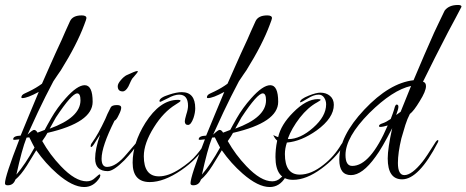

<svg xmlns="http://www.w3.org/2000/svg" viewBox="-72 -715 1878 773"><path d="M267 38Q220 38 158 -16Q111 -57 74 -110L36 -48Q12 -10 -10 8Q-18 31 -41 31Q-52 31 -52 23Q-52 -5 6 -154L-13 -152Q-19 -152 -19 -154Q-19 -168 11 -169Q27 -207 45 -251.5Q63 -296 84 -345Q38 -320 18 -320Q14 -320 14 -323Q14 -333 28 -339L45 -347Q74 -361 97 -378Q110 -407 129.5 -451.5Q149 -496 177 -556Q182 -569 190.5 -587Q199 -605 210 -630Q221 -653 257 -653Q276 -653 276 -642Q276 -638 267 -615Q253 -577 229.5 -531Q206 -485 173 -432Q168 -425 160.5 -414Q153 -403 143 -388L111 -326Q86 -277 39 -173Q59 -192 65 -192Q73 -192 79 -181Q81 -182 88.5 -184.5Q96 -187 108 -192Q112 -200 118.5 -211.5Q125 -223 134 -239Q146 -260 160.5 -280Q175 -300 192 -319Q239 -372 269 -372Q301 -372 301 -305Q301 -222 119 -180Q113 -168 98 -147Q129 -92 173 -46Q231 15 277 15Q297 15 311 1Q327 -13 328 -13Q332 -13 332 -9Q332 -7 330 -1Q306 38 267 38ZM128 -197Q252 -242 252 -311Q252 -339 239 -339Q217 -339 153 -242ZM-6 -12Q30 -54 67 -121Q63 -128 58 -138Q53 -148 46 -162L35 -161Q25 -136 15 -99Q5 -62 -6 -12Z M422 -347Q402 -347 402 -368Q402 -378 414.5 -392.5Q427 -407 437 -412Q473 -429 480 -429Q483 -429 483 -427Q483 -424 460 -398Q458 -396 445 -367Q434 -347 422 -347ZM362 -26Q311 -26 311 -77Q311 -115 331 -173L313 -145Q300 -123 295 -123Q293 -123 293 -126Q293 -134 299 -141Q323 -174 352 -236Q355 -244 360.5 -256Q366 -268 374 -283Q379 -292 399 -292Q416 -292 416 -282Q416 -271 406 -252Q397 -232 389 -229Q337 -125 337 -76Q337 -43 359 -43Q395 -43 438 -95Q483 -147 482 -147Q484 -147 484 -144Q484 -143 482 -137Q473 -121 459.5 -104.5Q446 -88 429 -70Q385 -26 362 -26Z M685 -212Q672 -212 672 -227Q672 -233 678 -254Q685 -275 685 -289Q685 -334 649 -334Q630 -334 603 -319Q575 -305 574 -305Q570 -305 570 -308Q570 -322 609 -334Q639 -344 660 -344Q714 -344 714 -279Q714 -261 707 -240Q697 -212 685 -212ZM531 18Q462 18 462 -60Q462 -138 513 -220Q572 -313 644 -313Q655 -313 655 -309Q655 -306 635 -294Q586 -264 548 -203Q507 -138 507 -86Q507 -5 568 -5Q606 -5 652 -35Q672 -48 689.5 -62.5Q707 -77 721 -94Q726 -100 733 -109Q740 -118 748 -131Q757 -146 762 -146Q762 -146 764 -144Q764 -141 755 -127Q738 -101 714 -76.5Q690 -52 658 -30Q588 18 531 18Z M1014 38Q967 38 905 -16Q858 -57 821 -110L783 -48Q759 -10 737 8Q729 31 706 31Q695 31 695 23Q695 -5 753 -154L734 -152Q728 -152 728 -154Q728 -168 758 -169Q774 -207 792 -251.5Q810 -296 831 -345Q785 -320 765 -320Q761 -320 761 -323Q761 -333 775 -339L792 -347Q821 -361 844 -378Q857 -407 876.5 -451.5Q896 -496 924 -556Q929 -569 937.5 -587Q946 -605 957 -630Q968 -653 1004 -653Q1023 -653 1023 -642Q1023 -638 1014 -615Q1000 -577 976.5 -531Q953 -485 920 -432Q915 -425 907.5 -414Q900 -403 890 -388L858 -326Q833 -277 786 -173Q806 -192 812 -192Q820 -192 826 -181Q828 -182 835.5 -184.5Q843 -187 855 -192Q859 -200 865.5 -211.5Q872 -223 881 -239Q893 -260 907.5 -280Q922 -300 939 -319Q986 -372 1016 -372Q1048 -372 1048 -305Q1048 -222 866 -180Q860 -168 845 -147Q876 -92 920 -46Q978 15 1024 15Q1044 15 1058 1Q1074 -13 1075 -13Q1079 -13 1079 -9Q1079 -7 1077 -1Q1053 38 1014 38ZM875 -197Q999 -242 999 -311Q999 -339 986 -339Q964 -339 900 -242ZM741 -12Q777 -54 814 -121Q810 -128 805 -138Q800 -148 793 -162L782 -161Q772 -136 762 -99Q752 -62 741 -12Z M1108 9Q1037 9 1037 -83Q1037 -97 1038.5 -113.5Q1040 -130 1044 -149Q1040 -152 1036 -157.5Q1032 -163 1028 -171Q1032 -170 1036.5 -167.5Q1041 -165 1048 -163Q1059 -213 1108 -262Q1161 -316 1208 -316Q1219 -316 1219 -313Q1219 -311 1205 -303Q1168 -283 1135 -241Q1102 -198 1087 -157L1089 -155Q1137 -155 1189 -201Q1241 -247 1241 -295Q1241 -310 1233 -322Q1225 -334 1211 -334Q1191 -334 1166 -318Q1141 -303 1138 -303Q1136 -303 1136 -304Q1136 -316 1171 -330Q1201 -342 1218 -342Q1241 -342 1256.5 -329Q1272 -316 1272 -293Q1272 -240 1203 -190Q1141 -146 1083 -141Q1075 -117 1075 -95Q1075 -12 1135 -12Q1181 -12 1231 -52Q1273 -85 1301 -132Q1310 -146 1316 -146Q1317 -146 1317 -144Q1317 -140 1309 -126Q1278 -77 1222 -36Q1161 9 1108 9Z M1547 7Q1489 7 1489 -77Q1489 -118 1507 -199Q1465 -117 1440 -84Q1387 -10 1341 -10Q1294 -10 1294 -72Q1294 -167 1395 -274Q1496 -381 1593 -392Q1615 -445 1636 -493Q1657 -541 1676 -584Q1684 -601 1694.5 -623Q1705 -645 1718 -672Q1735 -695 1772 -695Q1786 -695 1786 -688Q1786 -688 1784 -684Q1776 -668 1762.5 -643Q1749 -618 1732 -586Q1705 -534 1679.5 -483.5Q1654 -433 1631 -386Q1643 -383 1643 -368Q1643 -348 1618 -308Q1594 -268 1578 -256Q1568 -237 1560 -212Q1552 -187 1544 -158Q1537 -129 1533.5 -104Q1530 -79 1530 -59Q1530 -10 1556 -10Q1586 -10 1629 -64Q1643 -81 1683 -145Q1688 -151 1690 -151Q1693 -151 1693 -148Q1693 -148 1691 -142Q1614 7 1547 7ZM1346 -47Q1419 -47 1489 -210Q1470 -204 1458 -204Q1454 -204 1454 -208Q1454 -214 1468 -218.5Q1482 -223 1501 -236Q1505 -246 1509.5 -258.5Q1514 -271 1518 -286Q1521 -294 1525 -294Q1532 -294 1532 -285Q1532 -276 1523 -252L1541 -265L1583 -369Q1509 -353 1415 -260Q1319 -163 1319 -91Q1319 -47 1346 -47Z"/></svg>

Font: Love Light
Style: Regular
Weight: 400
Designer: Robert E. Leuschke
Foundry: Robert E. Leuschke
Version: Version 1.010; ttfautohint (v1.8.3)